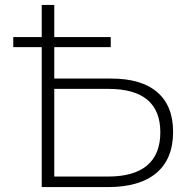

<svg xmlns="http://www.w3.org/2000/svg" viewBox="-20 -762 772 782"><path d="M685 -225Q685 -115 617 -57.5Q549 0 419 0H150V-570H34V-611H150V-742H201V-611H431V-570H201V-442H433Q556 -442 620.5 -386.5Q685 -331 685 -225ZM633 -223Q633 -400 421 -400H201V-43H421Q526 -43 579.5 -88.5Q633 -134 633 -223Z"/></svg>

Font: Montserrat Atlas Light
Style: Regular
Weight: 300
Designer: Julieta Ulanovsky
Foundry: Julieta Ulanovsky
Version: Version 7.200